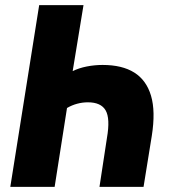

<svg xmlns="http://www.w3.org/2000/svg" viewBox="-20 -725 661 745"><path d="M20 0 132 -705H304L262 -449Q286 -461 316.5 -467Q347 -473 378 -473Q454 -473 501 -443.5Q548 -414 566 -353.5Q584 -293 569 -198L537 0H366L395 -190Q408 -265 390 -296.5Q372 -328 321 -328Q300 -328 279.5 -322.5Q259 -317 240 -306L192 0Z"/></svg>

Font: Nunito Sans 10pt Condensed Black
Style: Italic
Weight: 900
Width: 3
Italic angle: -9°
Designer: Vernon Adams
Foundry: Vernon Adams
Version: Version 3.101;gftools[0.9.27]